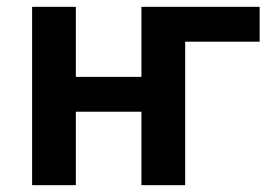

<svg xmlns="http://www.w3.org/2000/svg" viewBox="-20 -542 801 562"><path d="M74 0H202V-215H394V0H522V-420H740V-522H394V-317H202V-522H74Z"/></svg>

Font: Braiins Sans SemiBold
Style: Regular
Weight: 600
Designer: Mike Abbink, Paul van der Laan, Pieter van Rosmalen, Jiri Chlebus, Lubos Buracinsky
Foundry: Bold Monday, Sudetype
Version: Version 1.000;hotconv 1.0.109;makeotfexe 2.5.65596